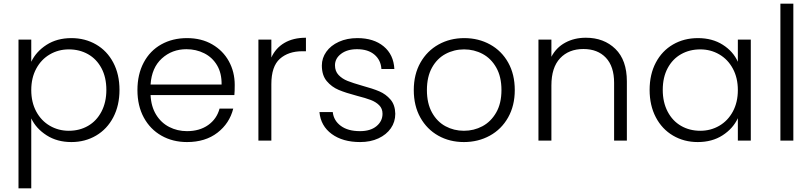

<svg xmlns="http://www.w3.org/2000/svg" viewBox="-20 -760 4388 1038"><path d="M149 -426Q175 -481 231.5 -517.5Q288 -554 366 -554Q440 -554 499.5 -519.5Q559 -485 592.5 -421.5Q626 -358 626 -274Q626 -190 592.5 -126Q559 -62 499.5 -27Q440 8 366 8Q289 8 232 -28.5Q175 -65 149 -120V258H80V-546H149ZM352 -493Q296 -493 249.5 -466Q203 -439 176 -389Q149 -339 149 -273Q149 -207 176 -157Q203 -107 249.5 -80Q296 -53 352 -53Q410 -53 456 -79.5Q502 -106 528.5 -156.5Q555 -207 555 -274Q555 -342 528.5 -391.5Q502 -441 456 -467Q410 -493 352 -493Z M1247 -246H794Q797 -184 824 -140Q851 -96 895 -73.5Q939 -51 991 -51Q1059 -51 1105.5 -84Q1152 -117 1167 -173H1241Q1221 -93 1155.5 -42.5Q1090 8 991 8Q914 8 853 -26.5Q792 -61 757.5 -124.5Q723 -188 723 -273Q723 -358 757 -422Q791 -486 852 -520Q913 -554 991 -554Q1069 -554 1127.5 -520Q1186 -486 1217.5 -428.5Q1249 -371 1249 -301Q1249 -265 1247 -246ZM1178 -303Q1179 -364 1153.5 -407Q1128 -450 1084 -472Q1040 -494 988 -494Q910 -494 855 -444Q800 -394 794 -303Z M1447 -449Q1470 -500 1517.5 -528Q1565 -556 1634 -556V-483H1615Q1539 -483 1493 -442Q1447 -401 1447 -305V0H1377V-546H1447Z M1707 -154H1779Q1784 -108 1822.5 -79.5Q1861 -51 1926 -51Q1983 -51 2015.5 -78Q2048 -105 2048 -145Q2048 -173 2030 -191Q2012 -209 1984.5 -219.5Q1957 -230 1910 -242Q1849 -258 1811 -274Q1773 -290 1746.5 -321.5Q1720 -353 1720 -406Q1720 -446 1744 -480Q1768 -514 1812 -534Q1856 -554 1912 -554Q2000 -554 2054 -509.5Q2108 -465 2112 -387H2042Q2039 -435 2004.5 -464.5Q1970 -494 1910 -494Q1857 -494 1824 -469Q1791 -444 1791 -407Q1791 -375 1810.5 -354.5Q1830 -334 1859 -322.5Q1888 -311 1937 -297Q1996 -281 2031 -266Q2066 -251 2091 -222Q2116 -193 2117 -145Q2117 -101 2093 -66.5Q2069 -32 2026 -12Q1983 8 1927 8Q1833 8 1773.5 -35.5Q1714 -79 1707 -154Z M2217 -273Q2217 -358 2253 -421.5Q2289 -485 2351 -519.5Q2413 -554 2490 -554Q2567 -554 2629.5 -519.5Q2692 -485 2727.5 -421.5Q2763 -358 2763 -273Q2763 -189 2727 -125Q2691 -61 2628 -26.5Q2565 8 2488 8Q2411 8 2349.5 -26.5Q2288 -61 2252.5 -124.5Q2217 -188 2217 -273ZM2691 -273Q2691 -345 2663 -394.5Q2635 -444 2589 -468.5Q2543 -493 2489 -493Q2435 -493 2389 -468.5Q2343 -444 2315.5 -394.5Q2288 -345 2288 -273Q2288 -201 2315.5 -151.5Q2343 -102 2388.5 -77.5Q2434 -53 2488 -53Q2542 -53 2588 -77.5Q2634 -102 2662.5 -151.5Q2691 -201 2691 -273Z M3369 -320V0H3300V-312Q3300 -401 3255.5 -448Q3211 -495 3134 -495Q3055 -495 3008 -445Q2961 -395 2961 -298V0H2891V-546H2961V-453Q2987 -503 3036 -529.5Q3085 -556 3147 -556Q3245 -556 3307 -495.5Q3369 -435 3369 -320Z M3753 -554Q3831 -554 3887.5 -518Q3944 -482 3969 -426V-546H4039V0H3969V-121Q3943 -65 3886.5 -28.5Q3830 8 3752 8Q3678 8 3618.5 -27Q3559 -62 3525.5 -126Q3492 -190 3492 -274Q3492 -358 3525.5 -421.5Q3559 -485 3618.5 -519.5Q3678 -554 3753 -554ZM3766 -493Q3708 -493 3662 -467Q3616 -441 3589.5 -391.5Q3563 -342 3563 -274Q3563 -207 3589.5 -156.5Q3616 -106 3662 -79.5Q3708 -53 3766 -53Q3822 -53 3868.5 -80Q3915 -107 3942 -157Q3969 -207 3969 -273Q3969 -339 3942 -389Q3915 -439 3868.5 -466Q3822 -493 3766 -493Z M4269 -740V0H4199V-740Z"/></svg>

Font: Poppins-tnum Light
Style: Regular
Weight: 300
Designer: Ninad Kale (Devanagari), Jonny Pinhorn (Latin)
Foundry: Indian Type Foundry
Version: Version 4.004